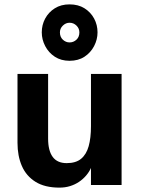

<svg xmlns="http://www.w3.org/2000/svg" viewBox="-20 -846 656 878"><path d="M536 -508V0H396V-78Q388 -60 374 -43.5Q360 -27 341.5 -14.5Q323 -2 300.5 5Q278 12 252 12Q185 12 142.5 -14.5Q100 -41 80 -87Q60 -133 60 -193V-508H200V-212Q200 -157 221 -128.5Q242 -100 285 -100Q327 -100 351 -120Q375 -140 385.5 -177.5Q396 -215 396 -269V-508ZM298 -568Q259.2 -568 230.8 -586.5Q202.5 -605 186.7 -635.2Q171 -665.3 171 -698.1Q171 -732 186.5 -761Q202 -790 230.5 -808Q258.9 -826 297.9 -826Q338 -826 366.5 -808Q395 -790 410.5 -761Q426 -732 426 -698.1Q426 -665.3 410.3 -635.2Q394.5 -605 366.2 -586.5Q337.9 -568 298 -568ZM298.1 -652Q316 -652 329.5 -664.4Q343 -676.9 343 -698Q343 -716 329.7 -729Q316.4 -742 298 -742Q281 -742 267.5 -729Q254 -716 254 -698Q254 -676.9 267.5 -664.4Q281 -652 298.1 -652Z"/></svg>

Font: Inclusive Sans
Style: Regular
Weight: 400
Designer: Olivia King
Foundry: Olivia King
Version: Version 2.004